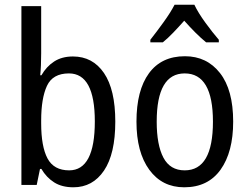

<svg xmlns="http://www.w3.org/2000/svg" viewBox="-20 -786 1057 816"><path d="M71 -760V0H136L150 -68H156Q177 -32 210 -11Q243 10 292 10Q374 10 422 -61Q470 -132 470 -269Q470 -405 422 -475.5Q374 -546 290 -546Q243 -546 210 -524.5Q177 -503 156 -466H151Q153 -485 154 -509.5Q155 -534 155 -559V-760ZM383 -270Q383 -62 274 -62Q209 -62 182 -112.5Q155 -163 155 -262V-274Q155 -368 179.5 -421Q204 -474 273 -474Q383 -474 383 -270Z M722 -766Q705 -733 675 -691.5Q645 -650 619 -617V-606H672Q693 -623 716 -647Q739 -671 763 -698Q787 -671 810.5 -647.5Q834 -624 856 -606H910V-617Q884 -647 853 -689.5Q822 -732 806 -766ZM766 -547Q666 -547 613 -474.5Q560 -402 560 -269Q560 -139 614.5 -64.5Q669 10 763 10Q864 10 917.5 -65Q971 -140 971 -269Q971 -404 915 -475.5Q859 -547 766 -547ZM765 -474Q885 -474 885 -269Q885 -62 765 -62Q703 -62 674.5 -116Q646 -170 646 -269Q646 -474 765 -474Z"/></svg>

Font: Noto Sans Display SemiCondensed
Style: Regular
Weight: 400
Width: 4
Designer: Monotype Design team
Foundry: Monotype Imaging Inc.
Version: 1.000